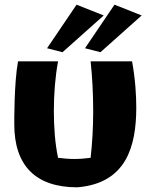

<svg xmlns="http://www.w3.org/2000/svg" viewBox="-20 -769 634 820"><path d="M562 -310C562 -361 558 -431 544 -507H367C374 -443 378 -369 378 -294C378 -225 374 -156 367 -95C344 -92 320 -90 298 -90C275 -90 252 -92 228 -95C215 -156 210 -226 210 -295C210 -369 216 -443 228 -507H57C40 -415 41 -251 41 -238C41 -62 132 31 310 31C519 14 562 -143 562 -310ZM307 -749 181 -563 247 -546 423 -703ZM469 -749 343 -563 409 -546 585 -703Z"/></svg>

Font: Galindo
Style: Regular
Weight: 400
Designer: Astigmatic (AOETI)
Foundry: Astigmatic (AOETI)
Version: Version 1.000